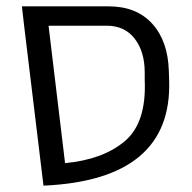

<svg xmlns="http://www.w3.org/2000/svg" viewBox="-20 -575 605 605"><path d="M117 10 56 -494 49 -555H322Q410 -555 459.5 -500.5Q509 -446 512 -352L513 -321Q523 -8 117 10ZM436 -323V-347Q436 -412 404.5 -453Q373 -494 316 -494H133L185 -61Q304 -72 373 -130Q442 -188 436 -323Z"/></svg>

Font: Assistant-zap
Style: zap
Weight: 400
Designer: Hebrew By Ben Nathan, Latin by Paul Hunt
Version: Version 2.001